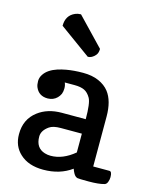

<svg xmlns="http://www.w3.org/2000/svg" viewBox="-117 -851 755 939"><g transform="rotate(15 260.5 -381.0)"><path d="M184.6 -429.7Q190.4 -417 190.4 -400.9Q190.4 -384.8 185.5 -372.6Q179.7 -360.4 170.9 -351.6Q152.3 -333 123.5 -332.5Q78.1 -332.5 61.5 -372.6Q56.6 -384.8 56.6 -402.8Q56.6 -420.4 66.9 -436Q77.1 -451.7 94 -462.9Q110.8 -474.1 132.1 -481Q153.3 -487.8 175.3 -491.7Q213.9 -498.5 259.8 -498.5Q305.2 -498.5 338.6 -483.9Q372.1 -469.2 391.6 -444.3Q425.3 -400.9 425.3 -321.3V-68.8H507.3Q520.5 -68.8 520.5 -40Q520.5 -27.3 515.6 -14.9Q510.7 -2.4 500.5 0Q473.1 7.8 422.4 7.8Q371.1 7.8 365.2 6.1Q359.4 4.4 354.5 0Q345.2 -8.3 335.9 -33.7Q276.4 9.8 192.4 9.8Q117.2 9.8 74.2 -30.3Q33.7 -67.4 33.7 -127.4V-128.9Q33.7 -203.6 88.9 -245.6Q137.2 -282.7 209.5 -282.7H330.1Q330.1 -364.3 316.7 -387.9Q303.2 -411.6 284.4 -420.7Q265.6 -429.7 234.4 -429.7ZM210 -65.4Q271.5 -65.4 330.1 -114.3V-209.5H223.6Q184.6 -209.5 166 -196.3Q132.3 -172.9 132.3 -142.1Q132.3 -84.5 180.2 -69.8Q194.3 -65.4 210 -65.4ZM102.5 -694.8Q102.5 -748 146.5 -766.6Q158.7 -772 172.9 -772H175.3L308.6 -632.8Q308.6 -611.8 298.8 -600.6Q281.2 -580.1 260.7 -580.1Z"/></g></svg>

Font: Copse
Style: Regular
Weight: 400
Version: Version 1.000